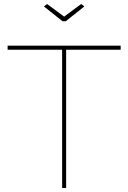

<svg xmlns="http://www.w3.org/2000/svg" viewBox="-20 -938 640 958"><path d="M582 -690H310V0H290V-690H18V-710H582ZM215 -918 300 -855 385 -918 401 -906 308 -832H292L199 -906Z"/></svg>

Font: Raleway Thin
Style: Regular
Weight: 100
Designer: Matt McInerney, Pablo Impallari, Rodrigo Fuenzalida
Foundry: Matt McInerney, Pablo Impallari, Rodrigo Fuenzalida
Version: Version 4.026